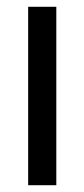

<svg xmlns="http://www.w3.org/2000/svg" viewBox="-20 -546 249 566"><path d="M63 0V-526H146V0Z"/></svg>

Font: Archivo SemiCondensed
Style: Regular
Weight: 400
Width: 4
Designer: Hector Gatti
Foundry: Omnibus-Type
Version: Version 2.001